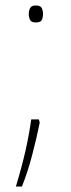

<svg xmlns="http://www.w3.org/2000/svg" viewBox="-20 -552 260 701"><path d="M85 -501Q85 -513 90 -522.5Q95 -532 110 -532Q128 -532 132.5 -522.5Q137 -513 137 -501Q137 -488 132.5 -479Q128 -470 110 -470Q95 -470 90 -479Q85 -488 85 -501ZM125 -104Q114 -49 97.5 14Q81 77 60 129H38Q60 56 73 -1.5Q86 -59 94 -116H122Z"/></svg>

Font: Noto Sans Thin
Style: Regular
Weight: 100
Designer: Monotype Design Team
Foundry: Monotype Imaging Inc.
Version: Version 2.007